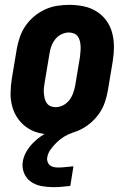

<svg xmlns="http://www.w3.org/2000/svg" viewBox="-20 -548 540 792"><path d="M207 8Q207 8 207 8Q207 8 207 8Q177 8 148 2Q119 -4 95.5 -19Q72 -34 55.5 -56.5Q39 -79 31 -107Q23 -135 23.5 -164.5Q24 -194 29 -225L49 -345Q53 -369 61.5 -394Q70 -419 85 -441Q100 -463 121 -480.5Q142 -498 166 -509Q190 -520 215.5 -524Q241 -528 266 -528Q266 -528 266 -528Q266 -528 266 -528Q296 -528 325 -522Q354 -516 378 -501Q402 -486 418.5 -463.5Q435 -441 442.5 -413Q450 -385 450 -355.5Q450 -326 445 -295L425 -175Q421 -151 412.5 -126Q404 -101 388.5 -79Q373 -57 352 -39.5Q331 -22 307 -11Q283 0 257.5 4Q232 8 207 8ZM209 -106Q225 -106 240 -113.5Q255 -121 265.5 -134.5Q276 -148 281.5 -163.5Q287 -179 290 -194L310 -314Q311 -325 312 -336Q313 -347 312.5 -357.5Q312 -368 309.5 -378.5Q307 -389 301 -397.5Q295 -406 285 -410Q275 -414 264 -414Q249 -414 233.5 -406.5Q218 -399 207.5 -385.5Q197 -372 191.5 -356.5Q186 -341 184 -326L164 -206Q162 -195 161 -184Q160 -173 161 -162.5Q162 -152 164.5 -141.5Q167 -131 173 -122.5Q179 -114 188.5 -110Q198 -106 209 -106ZM200 224Q175 224 151 219.5Q127 215 108 202Q89 189 79.5 166.5Q70 144 74 119Q77 99 87.5 80Q98 61 113 45Q128 29 145.5 16.5Q163 4 183 -6L187 -8H279L278 0Q260 6 244 16Q228 26 214.5 39Q201 52 189.5 67.5Q178 83 175 101Q173 110 176 119Q179 128 185.5 133.5Q192 139 201 141Q210 143 220 143Q236 143 252 141Q268 139 283 138L270 219Q252 221 234.5 222.5Q217 224 200 224Z"/></svg>

Font: Iosevka SS04 Heavy Oblique
Style: Regular
Weight: 900
Italic angle: -9°
Monospace: yes
Designer: Belleve Invis
Foundry: Belleve Invis
Version: Version 19.0.0; ttfautohint (v1.8.4)